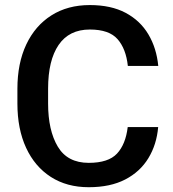

<svg xmlns="http://www.w3.org/2000/svg" viewBox="-20 -741 693 770"><path d="M492.2 -231.4H614.3Q608.4 -161.6 575.2 -106.9Q542 -52.2 482.2 -21.2Q422.4 9.8 335.9 9.8Q248 9.8 183.8 -31.5Q119.6 -72.8 84.7 -148.2Q49.8 -223.6 49.8 -325.7V-384.8Q49.8 -487.3 85.4 -562.7Q121.1 -638.2 186.3 -679.4Q251.5 -720.7 340.3 -720.7Q425.3 -720.7 483.9 -689.5Q542.5 -658.2 575.2 -603Q607.9 -547.9 614.7 -476.6H492.7Q485.4 -545.4 451.4 -584Q417.5 -622.6 340.3 -622.6Q257.3 -622.6 215.1 -560.8Q172.9 -499 172.9 -385.7V-325.7Q172.9 -218.3 211.7 -153.1Q250.5 -87.9 335.9 -87.9Q414.6 -87.9 449.2 -125Q483.9 -162.1 492.2 -231.4Z"/></svg>

Font: Vazirmatn RD UI FD Medium
Style: Regular
Weight: 500
Designer: Saber Rastikerdar
Foundry: Saber Rastikerdar
Version: Version 33.003